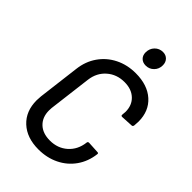

<svg xmlns="http://www.w3.org/2000/svg" viewBox="-266 -1010 1121 1121"><g transform="rotate(45 294.5 -449.5)"><path d="M67 -187Q67 -197 69 -221L101 -480Q109 -548 145 -599.5Q181 -651 238 -679.5Q295 -708 365 -708Q462 -708 519 -657Q576 -606 576 -519Q576 -509 574 -487V-486Q572 -475 563 -475L489 -471Q479 -471 480 -480V-483Q482 -499 482 -506Q482 -560 447.5 -592.5Q413 -625 355 -625Q291 -625 246.5 -586Q202 -547 194 -483L161 -217Q160 -210 160 -196Q160 -141 194 -108Q228 -75 288 -75Q352 -75 396 -114Q440 -153 448 -217V-219Q450 -228 459 -228L532 -224Q542 -224 540 -214Q532 -148 496.5 -97.5Q461 -47 404 -19Q347 9 277 9Q181 9 124 -44Q67 -97 67 -187ZM319 -834Q319 -866 339.5 -887Q360 -908 390 -908Q414 -908 429 -892.5Q444 -877 444 -852Q444 -821 423.5 -800.5Q403 -780 374 -780Q349 -780 334 -795Q319 -810 319 -834Z"/></g></svg>

Font: Barlow Medium
Style: Italic
Weight: 500
Italic angle: -7°
Designer: Jeremy Tribby
Foundry: Tribby Type
Version: Version 1.408